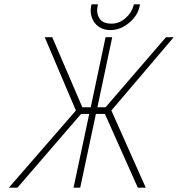

<svg xmlns="http://www.w3.org/2000/svg" viewBox="-20 -873 828 893"><path d="M631 -853H603L601 -846Q592 -813 563 -788Q534 -763 499 -763Q458 -763 442.5 -787.5Q427 -812 434 -846L436 -853H406L404 -846Q398 -815 408 -789Q418 -763 440.5 -748Q463 -733 493 -733Q525 -733 553.5 -748.5Q582 -764 603 -789.5Q624 -815 630 -846ZM621 0H658L498 -359L788 -700H752L471 -374H433L502 -700H471L402 -374H363L223 -700H188L333 -359L21 0H61L357 -343H395L322 0H353L426 -343H468Z"/></svg>

Font: Advent Pro ExtraLight
Style: Italic
Weight: 250
Italic angle: -12°
Version: Version 3.000